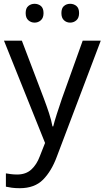

<svg xmlns="http://www.w3.org/2000/svg" viewBox="-20 -750 550 1010"><path d="M1 -536H95L211 -231Q226 -191 238 -154.5Q250 -118 256 -85H260Q266 -110 279 -150.5Q292 -191 306 -232L415 -536H510L279 74Q251 150 206.5 195Q162 240 84 240Q60 240 42 237.5Q24 235 11 232V162Q22 164 37.5 166Q53 168 70 168Q116 168 144.5 142Q173 116 189 73L217 2ZM115 -681Q115 -707 129 -718.5Q143 -730 162 -730Q181 -730 195 -718.5Q209 -707 209 -681Q209 -656 195 -643.5Q181 -631 162 -631Q143 -631 129 -643.5Q115 -656 115 -681ZM303 -681Q303 -707 316.5 -718.5Q330 -730 349 -730Q368 -730 382 -718.5Q396 -707 396 -681Q396 -656 382 -643.5Q368 -631 349 -631Q330 -631 316.5 -643.5Q303 -656 303 -681Z"/></svg>

Font: Go Noto Current
Style: Regular
Weight: 400
Designer: Monotype Design Team
Foundry: Monotype Imaging Inc.
Version: Version 2.007; ttfautohint (v1.8) -l 8 -r 50 -G 200 -x 14 -D